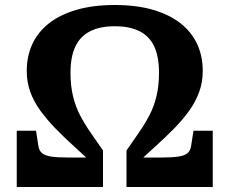

<svg xmlns="http://www.w3.org/2000/svg" viewBox="-20 -748 918 768"><path d="M439 -728Q352 -728 285.5 -708.5Q219 -689 175 -654Q131 -619 109 -571Q87 -523 87 -464Q87 -419 101.5 -379.5Q116 -340 142.5 -304Q169 -268 203.5 -232.5Q238 -197 278 -161Q318 -125 359 -85L358 -118H249Q210 -118 186 -121.5Q162 -125 149.5 -134.5Q137 -144 134 -162L124 -225H47V0H392V-146Q365 -185 341.5 -219Q318 -253 300 -287.5Q282 -322 272 -363.5Q262 -405 262 -457Q262 -521 281.5 -562Q301 -603 340.5 -623Q380 -643 439 -643Q499 -643 538.5 -623Q578 -603 597 -562Q616 -521 616 -457Q616 -405 606 -363.5Q596 -322 578 -287.5Q560 -253 536.5 -219Q513 -185 486 -146V0H831V-225H754L744 -162Q741 -144 729 -134.5Q717 -125 692.5 -121.5Q668 -118 629 -118H521L519 -85Q560 -125 600 -161Q640 -197 675 -232.5Q710 -268 736 -304Q762 -340 776.5 -379.5Q791 -419 791 -464Q791 -523 769 -571Q747 -619 703 -654Q659 -689 593 -708.5Q527 -728 439 -728Z"/></svg>

Font: Roboto Serif
Style: Bold
Weight: 700
Designer: Greg Gazdowicz
Foundry: Commercial Type
Version: Version 1.008